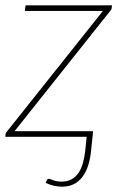

<svg xmlns="http://www.w3.org/2000/svg" viewBox="-23 -513 451 720"><path d="M397 -493 395.5 -482Q395.5 -479 393.8 -476.5Q392 -474 389.5 -471L31.5 -21H326L324 0L318.5 52.5Q315.5 83 307.5 107.8Q299.5 132.5 286.2 150.2Q273 168 254 177.5Q235 187 209 187Q194.5 187 179 183.5Q163.5 180 148.5 173L152 164Q153.5 160 156 158.8Q158.5 157.5 160.5 157.5Q164 157.5 176.5 162.8Q189 168 209 168Q229 168 244.2 160Q259.5 152 270.2 137Q281 122 287.2 100.8Q293.5 79.5 296.5 53.5L302 0H-3L-2 -9.5Q-2 -12.5 -0.2 -15.5Q1.5 -18.5 4 -21L363 -472H70L73 -493Z"/></svg>

Font: Lato ExtraLight
Style: Italic
Weight: 275
Italic angle: -7°
Designer: Lukasz Dziedzic with Adam Twardoch and Botio Nikoltchev
Foundry: tyPoland Lukasz Dziedzic
Version: Version 2.015; 2015-08-06; http://www.latofonts.com/